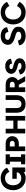

<svg xmlns="http://www.w3.org/2000/svg" viewBox="2460 -3236 788 5749"><g transform="rotate(-90 2854.5 -361.0)"><path d="M583.4 -473.4 711.2 -546.9Q667.7 -633.6 584.9 -684.5Q502.1 -735.4 393.8 -735.4Q314.5 -735.4 248.5 -707.8Q182.6 -680.2 134.5 -630Q86.4 -579.8 60.3 -511.4Q34.2 -443.1 34.2 -361.3Q34.2 -279.6 60.3 -211.2Q86.4 -142.9 134.5 -92.7Q182.6 -42.5 248.5 -14.9Q314.5 12.7 393.8 12.7Q448 12.7 488.9 -0.4Q529.8 -13.5 560.9 -38.2Q592 -62.9 616.7 -97.7Q641.4 -132.4 663.2 -175.8L583.4 -249.2Q568.1 -209.4 541 -180Q514 -150.6 477.1 -134.6Q440.1 -118.6 393.8 -118.6Q344.9 -118.6 306 -136.5Q267 -154.4 239.4 -187Q211.7 -219.5 197.2 -263.9Q182.6 -308.2 182.6 -361.3Q182.6 -414.5 197.2 -458.8Q211.7 -503.1 239.4 -535.7Q267 -568.3 306 -586.2Q344.9 -604.1 393.8 -604.1Q440.1 -604.1 477.1 -588.1Q514 -572.1 541 -542.8Q568.1 -513.5 583.4 -473.4ZM375.6 -385.9V-254.7H566.7V-123.5L574.1 -110.8V0H715.1V-385.9Z M811 -585.9V-460.9H889V-125H811V0H1107.7V-125H1029.6V-460.9H1107.7V-585.9Z M1344.2 -460.9H1431.2Q1466.5 -460.9 1489.2 -440.7Q1511.9 -420.4 1511.9 -388.7Q1511.9 -357.1 1489.2 -336.8Q1466.5 -316.4 1431.2 -316.4H1344.2ZM1203.6 0H1344.2V-191.4H1431.2Q1502.1 -191.4 1551.6 -219Q1601 -246.6 1626.8 -291.7Q1652.5 -336.9 1652.5 -388.7Q1652.5 -440.9 1626.8 -485.8Q1601 -530.8 1551.6 -558.3Q1502.1 -585.9 1431.2 -585.9H1203.6Z M1734.4 -585.9V0H1875V-230.3H2117.8V0H2258.4V-585.9H2117.8V-355.5H1875V-585.9Z M2494.6 -585.9H2354V-247.6Q2354 -169.4 2384.3 -111.3Q2414.6 -53.2 2473.2 -21.2Q2531.7 10.7 2616 10.7Q2700.3 10.7 2758.8 -21.2Q2817.4 -53.2 2847.7 -111.3Q2878 -169.4 2878 -247.6V-585.9H2737.4V-247.6Q2737.4 -207 2724.5 -176.9Q2711.5 -146.8 2684.7 -130.5Q2657.9 -114.3 2616 -114.3Q2574.3 -114.3 2547.4 -131.1Q2520.5 -147.9 2507.6 -178.2Q2494.6 -208.5 2494.6 -247.6Z M3163.3 -242.2 3282.9 -286.1 3448.9 0H3294.1ZM3114.3 -460.9V-316.4H3201.3Q3236.5 -316.4 3259.2 -337Q3281.9 -357.5 3281.9 -388.7Q3281.9 -419.8 3259.2 -440.4Q3236.5 -460.9 3201.3 -460.9ZM2973.6 0V-585.9H3201.3Q3272.2 -585.9 3321.6 -558.2Q3371 -530.4 3396.8 -485.4Q3422.6 -440.5 3422.6 -388.7Q3422.6 -337.1 3396.8 -292Q3371 -247 3321.6 -219.2Q3272.2 -191.4 3201.3 -191.4H3114.3V0Z M3742.4 -473.6Q3785.3 -473.6 3806 -450.7Q3826.8 -427.8 3826.8 -389.6L3970.6 -428.7Q3961.1 -503.4 3901.5 -551Q3841.9 -598.6 3742.2 -598.6Q3673.3 -598.6 3623.4 -574.7Q3573.5 -550.8 3546.7 -510.5Q3519.9 -470.2 3519.9 -420.9Q3519.9 -347.2 3579 -299.6Q3638 -252.1 3742.4 -229.4Q3799.8 -216.9 3822 -203.6Q3844.1 -190.3 3844.1 -164.6Q3844.1 -138.8 3818.3 -125.5Q3792.5 -112.3 3741.4 -112.3Q3693 -112.3 3664.8 -135.7Q3636.7 -159.1 3636.7 -200.7L3498 -156.7Q3504.8 -106.9 3537.1 -68.6Q3569.4 -30.3 3622 -8.8Q3674.5 12.7 3741.4 12.7Q3814.5 12.7 3869.1 -10Q3923.8 -32.7 3954.3 -72.8Q3984.8 -112.8 3984.8 -164.6Q3984.8 -216.8 3956.1 -254.3Q3927.4 -291.8 3873.3 -317.5Q3819.2 -343.2 3742.4 -359.5Q3695.8 -369.7 3678.2 -384.1Q3660.5 -398.4 3660.5 -420.9Q3660.5 -443.8 3679.6 -458.7Q3698.6 -473.6 3742.4 -473.6Z M4649.5 -604.1Q4709.8 -604.1 4740.6 -576.5Q4771.4 -548.9 4771.4 -503.9L4917.2 -543Q4908.5 -605.8 4872.3 -648.7Q4836.1 -691.6 4779 -713.5Q4721.9 -735.4 4649.5 -735.4Q4567 -735.4 4508.3 -706.7Q4449.7 -678 4418.7 -629.2Q4387.6 -580.5 4387.6 -519.9Q4387.6 -459.4 4420.1 -417.4Q4452.5 -375.5 4511.4 -346.7Q4570.2 -318 4649.5 -296.6Q4675.3 -289.9 4698.8 -282.5Q4722.4 -275.1 4740.9 -265.4Q4759.5 -255.8 4770.2 -241.9Q4780.9 -228 4780.9 -207.7Q4780.9 -180.9 4766.2 -160.7Q4751.5 -140.6 4722.2 -129.6Q4693 -118.6 4649.5 -118.6Q4608 -118.6 4578.1 -132Q4548.1 -145.5 4532.2 -168.9Q4516.2 -192.3 4516.2 -222.2L4370.6 -183.1Q4379.8 -120.3 4418.6 -76.6Q4457.4 -32.9 4517.5 -10.1Q4577.6 12.7 4649.5 12.7Q4739.5 12.7 4801.9 -14.8Q4864.4 -42.3 4896.8 -91.8Q4929.3 -141.3 4929.3 -207.7Q4929.3 -274.1 4893.5 -317.6Q4857.7 -361 4794.7 -389.7Q4731.7 -418.4 4649.5 -440.3Q4627.2 -446.5 4606.9 -453.7Q4586.5 -460.8 4570.5 -470.2Q4554.5 -479.5 4545.3 -491.8Q4536 -504.1 4536 -519.9Q4536 -544.1 4547.4 -563.1Q4558.7 -582 4583.6 -593.1Q4608.5 -604.1 4649.5 -604.1Z M5547.9 -473.2 5674.6 -546.9Q5631.1 -633.6 5548.3 -684.5Q5465.5 -735.4 5357.1 -735.4Q5277.8 -735.4 5211.9 -707.8Q5146 -680.2 5097.9 -630Q5049.8 -579.8 5023.7 -511.4Q4997.6 -443.1 4997.6 -361.3Q4997.6 -279.6 5023.7 -211.2Q5049.8 -142.9 5097.9 -92.7Q5146 -42.5 5211.9 -14.9Q5277.8 12.7 5357.1 12.7Q5465.5 12.7 5548.3 -38.2Q5631.1 -89.1 5674.6 -175.8L5547.9 -249.4Q5532.6 -209.6 5505.3 -180.1Q5477.9 -150.6 5440.7 -134.6Q5403.5 -118.6 5357.1 -118.6Q5308.3 -118.6 5269.3 -136.5Q5230.4 -154.4 5202.7 -187Q5175.1 -219.5 5160.5 -263.9Q5146 -308.2 5146 -361.3Q5146 -414.5 5160.5 -458.8Q5175.1 -503.1 5202.7 -535.7Q5230.4 -568.3 5269.3 -586.2Q5308.3 -604.1 5357.1 -604.1Q5403.5 -604.1 5440.7 -588.1Q5477.9 -572.1 5505.3 -542.7Q5532.6 -513.3 5547.9 -473.2Z"/></g></svg>

Font: Giphurs SC
Style: Regular
Weight: 400
Version: Version 0.920